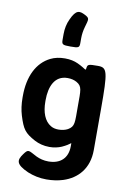

<svg xmlns="http://www.w3.org/2000/svg" viewBox="-109 -897 788 1170"><g transform="rotate(10 285.0 -312.0)"><path d="M375 -31V-17C375 57 330 98 256 98C227 98 202 91 181 81C126 53 125 43 97 82C69 121 63 148 147 185C181 199 220 208 263 208C300 208 335 203 366 193C453 165 517 96 517 -18V-273C517 -505 511 -528 453 -528C395 -528 389 -526 386 -504C383 -481 386 -495 328 -522C306 -532 280 -538 248 -538C215 -538 185 -532 159 -519C78 -479 34 -389 34 -268V-258C34 -218 39 -182 49 -149C74 -69 88 -48 155 -12C180 1 211 10 247 10C276 10 301 4 322 -5C377 -30 375 -44 375 -31ZM375 -264C375 -163 380 -140 340 -117C325 -109 306 -104 283 -104C264 -104 248 -108 235 -116C194 -140 175 -193 175 -258V-268C175 -349 203 -423 284 -423C307 -423 325 -418 340 -410C379 -388 375 -365 375 -264ZM320 -821C286 -838 263 -843 233 -776C220 -749 213 -717 213 -682V-649C213 -618 218 -615 268 -615C318 -615 323 -618 323 -646V-676C323 -701 327 -725 333 -746C348 -799 353 -804 320 -821Z"/></g></svg>

Font: Asimov Print
Style: A
Weight: 500
Designer: Google
Version: Version 2.000980: 2014